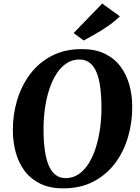

<svg xmlns="http://www.w3.org/2000/svg" viewBox="-20 -1022 768 1052"><path d="M326.5 10Q253 10 200.8 -15.5Q148.5 -41 115.2 -85.2Q82 -129.5 66.2 -187Q50.5 -244.5 50.5 -308.5Q50 -392.5 73.5 -472Q97 -551.5 144.2 -614.8Q191.5 -678 262.5 -715.5Q333.5 -753 428.5 -753Q502 -753 554.5 -727.5Q607 -702 640 -657.8Q673 -613.5 688.8 -557Q704.5 -500.5 704.5 -438Q705 -352.5 681.8 -272.2Q658.5 -192 611.2 -128.5Q564 -65 492.8 -27.5Q421.5 10 326.5 10ZM339.5 -46Q378.5 -46 409.8 -66.8Q441 -87.5 464.8 -124.8Q488.5 -162 504.2 -210.8Q520 -259.5 528 -316.2Q536 -373 536 -433Q535.5 -496.5 529 -545.2Q522.5 -594 508.2 -627.5Q494 -661 471 -678.5Q448 -696 415 -696Q376.5 -696 344.8 -675.2Q313 -654.5 289.5 -617.8Q266 -581 250 -532.5Q234 -484 226.2 -428Q218.5 -372 218.5 -313.5Q218.5 -249 225.5 -199.2Q232.5 -149.5 247 -115.5Q261.5 -81.5 284.5 -63.8Q307.5 -46 339.5 -46ZM438.5 -800 383.5 -841 540 -1002.5 637 -932.5Q605 -902 569.2 -877.5Q533.5 -853 499.5 -834Q465.5 -815 438.5 -800Z"/></svg>

Font: Merriweather 28pt ExtraBold
Style: Italic
Weight: 800
Italic angle: -7.8°
Version: Version 2.101